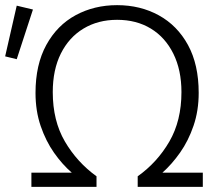

<svg xmlns="http://www.w3.org/2000/svg" viewBox="-35 -726 864 746"><path d="M87 0V-55H244Q207 -87 175 -132.5Q143 -178 123 -236.5Q103 -295 103 -365Q103 -475 145 -551.5Q187 -628 259 -667Q331 -706 420 -706Q510 -706 582 -666.5Q654 -627 695.5 -551Q737 -475 737 -365Q737 -296 717 -237.5Q697 -179 665 -133.5Q633 -88 596 -55H753V0H500V-41Q576 -95 623 -176Q670 -257 670 -368Q670 -454 638.5 -517.5Q607 -581 551 -615Q495 -649 420 -649Q346 -649 289.5 -615Q233 -581 201.5 -518Q170 -455 170 -368Q170 -257 217 -176.5Q264 -96 340 -41V0ZM30 -496 -15 -507 30 -704 93 -689Z"/></svg>

Font: Ubuntu Sans Light
Style: Regular
Weight: 300
Designer: Dalton Maag Ltd
Foundry: Dalton Maag Ltd
Version: Version 1.006; ttfautohint (v1.8.4.7-5d5b)